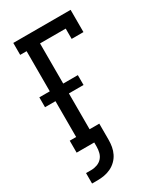

<svg xmlns="http://www.w3.org/2000/svg" viewBox="-228 -825 955 1114"><g transform="rotate(-30 250.0 -267.5)"><path d="M80 200H45V130H80Q100 130 119.5 123Q139 116 152 101.5Q165 87 170 67.5Q175 48 175 28V0H57V-80H100V-320H30V-386H100V-655H57V-735H441V-586H362V-655H190V-386H288V-320H190V-80H255V28Q255 51 251 74Q247 97 236.5 118Q226 139 209 155.5Q192 172 171 182Q150 192 127 196Q104 200 80 200Z"/></g></svg>

Font: Iosevka Curly Slab Medium
Style: Regular
Weight: 500
Monospace: yes
Designer: Belleve Invis
Foundry: Belleve Invis
Version: Version 22.1.2; ttfautohint (v1.8.4)